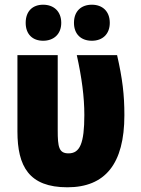

<svg xmlns="http://www.w3.org/2000/svg" viewBox="-20 -787 599 815"><path d="M89 -690C89 -641 119 -614 163 -614C208 -614 240 -642 240 -690C240 -739 208 -767 163 -767C119 -767 89 -740 89 -690ZM294 -690C294 -642 324 -614 370 -614C415 -614 446 -642 446 -690C446 -739 415 -767 370 -767C325 -767 294 -740 294 -690ZM266 8C426 8 508 -91 508 -298C508 -385 500 -452 477 -553H306C327 -458 338 -376 338 -299C338 -178 319 -136 271 -136C230 -136 225 -163 225 -234V-553H54V-229C54 -81 103 8 266 8Z"/></svg>

Font: Noto Sans Condensed Black
Style: Regular
Weight: 900
Width: 3
Designer: Monotype Design Team
Foundry: Monotype Imaging Inc.
Version: Version 2.013